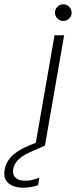

<svg xmlns="http://www.w3.org/2000/svg" viewBox="-138 -682 355 898"><path d="M27 0 117 -517H162L72 0ZM158 -584Q142 -584 130.5 -595.5Q119 -607 119 -623Q119 -639 130.5 -650.5Q142 -662 158 -662Q174 -662 185.5 -650.5Q197 -639 197 -623Q197 -607 185.5 -595.5Q174 -584 158 -584ZM-31 196Q-54 196 -76 188Q-98 180 -110 161.5Q-122 143 -116 110Q-112 89 -100 69.5Q-88 50 -63.5 32Q-39 14 -1 -2L61 -27L71 0L4 29Q-36 47 -54 66.5Q-72 86 -76 107Q-81 133 -66.5 148Q-52 163 -23 163Q-4 164 13 159.5Q30 155 46 149L40 184Q24 190 6 193Q-12 196 -31 196Z"/></svg>

Font: DM Sans 11pt ExtraLight
Style: Italic
Weight: 250
Italic angle: -10°
Version: Version 4.004;gftools[0.9.30]